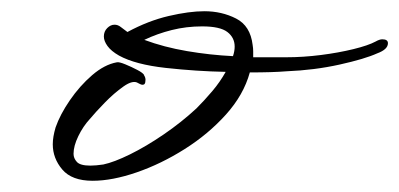

<svg xmlns="http://www.w3.org/2000/svg" viewBox="-20 -807 711 342"><path d="M145 -485Q108 -485 91 -505Q74 -525 74 -550Q74 -563 79 -580Q87 -603 104.5 -628.5Q122 -654 144 -673Q166 -692 188 -696Q192 -697 203 -692.5Q214 -688 224.5 -682.5Q235 -677 237 -673L236 -674Q240 -668 239 -663Q239 -656 234 -656Q232 -656 230 -657Q228 -658 226 -659Q217 -665 200 -653Q183 -641 166.5 -624Q150 -607 140 -595Q128 -582 119.5 -564.5Q111 -547 111 -533Q111 -525 117 -518.5Q123 -512 141 -512Q146 -512 151.5 -512.5Q157 -513 164 -514Q183 -518 211.5 -532Q240 -546 271.5 -567.5Q303 -589 330 -614Q344 -628 358 -644.5Q372 -661 382 -679Q330 -680 275.5 -686Q221 -692 192 -708Q178 -716 171.5 -725Q165 -734 165 -742Q165 -751 171 -757Q177 -763 184 -763Q190 -763 195 -759Q198 -757 201 -754.5Q204 -752 207 -750Q244 -770 280.5 -778.5Q317 -787 344 -787Q375 -787 400.5 -774Q426 -761 430 -727Q431 -721 431 -715.5Q431 -710 431 -705H490Q520 -705 551.5 -709Q583 -713 609.5 -719.5Q636 -726 649 -733Q656 -737 661 -737Q671 -737 671 -730Q671 -719 652 -712Q630 -702 585 -692Q540 -682 490 -680Q478 -679 461.5 -678.5Q445 -678 425 -678Q414 -638 382.5 -603Q351 -568 309 -541.5Q267 -515 223.5 -500Q180 -485 145 -485ZM395 -707Q398 -716 398 -724Q398 -740 385 -750Q372 -760 340 -760Q312 -760 286 -753.5Q260 -747 237 -736Q272 -723 313 -716Q354 -709 395 -707Z"/></svg>

Font: WindSong Medium
Style: Regular
Weight: 500
Designer: Robert E. Leuschke
Foundry: Robert E. Leuschke
Version: Version 1.010; ttfautohint (v1.8.3)